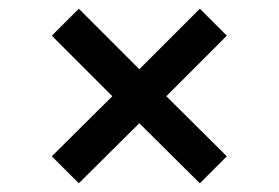

<svg xmlns="http://www.w3.org/2000/svg" viewBox="-20 -471 640 441"><path d="M501 -112 439 -50 300 -188 161 -50 99 -112 238 -250 99 -389 161 -451 300 -312 439 -451 501 -389 362 -250Z"/></svg>

Font: Livvic Medium
Style: Regular
Weight: 500
Designer: Jacques Le Bailly, Baron von Fonthausen
Version: Version 1.001; ttfautohint (v1.8.2)